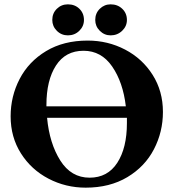

<svg xmlns="http://www.w3.org/2000/svg" viewBox="-20 -851 800 885"><path d="M29 0ZM731 -335Q731 -243 689.5 -163Q648 -83 567 -34.5Q486 14 375 14Q283 14 203.5 -27.5Q124 -69 76.5 -144Q29 -219 29 -315Q29 -407 70.5 -487Q112 -567 192.5 -615.5Q273 -664 384 -664Q477 -664 556.5 -622.5Q636 -581 683.5 -506Q731 -431 731 -335ZM194 -367V-361H560Q547 -472 497 -544.5Q447 -617 365 -617Q282 -617 238 -549Q194 -481 194 -367ZM565 -284V-308H197Q208 -190 258 -111Q308 -32 393 -32Q476 -32 520.5 -100.5Q565 -169 565 -284ZM221 -759Q221 -790 242 -810.5Q263 -831 293 -831Q325 -831 346 -810.5Q367 -790 367 -759Q367 -730 345.5 -709Q324 -688 293 -688Q263 -688 242 -709Q221 -730 221 -759ZM419 -759Q419 -790 440 -810.5Q461 -831 490 -831Q522 -831 543.5 -810.5Q565 -790 565 -759Q565 -730 543 -709Q521 -688 490 -688Q461 -688 440 -709Q419 -730 419 -759Z"/></svg>

Font: EB Garamond
Style: Bold
Weight: 700
Designer: Georg Duffner and Octavio Pardo
Foundry: Georg Duffner
Version: Version 1.000; ttfautohint (v1.6)